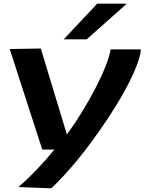

<svg xmlns="http://www.w3.org/2000/svg" viewBox="-20 -810 787 1045"><path d="M582 -541H747Q744 -503 721 -445.5Q698 -388 660 -318.5Q622 -249 573.5 -175Q525 -101 471 -28.5Q417 44 362.5 106.5Q308 169 259 215L80 208Q128 167 178.5 114.5Q229 62 276 4H210L33 -543L202 -546L344 -78Q388 -138 428 -203.5Q468 -269 500.5 -332Q533 -395 554.5 -449Q576 -503 582 -541ZM327 -596 509 -790H670L452 -596Z"/></svg>

Font: Georama Extra Expanded SemiBold
Style: Italic
Weight: 600
Width: 8
Italic angle: -9°
Designer: Jean-Baptiste Levee
Foundry: Production Type
Version: Version 1.000